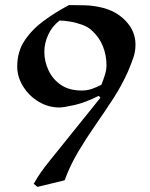

<svg xmlns="http://www.w3.org/2000/svg" viewBox="-20 -727 590 757"><path d="M376 -341.8 369.1 -349.1Q315.9 -322.3 272.9 -312.7Q230 -303.2 214.8 -303.2Q169.9 -303.2 132.1 -326.2Q94.2 -349.1 71 -386.5Q47.9 -423.8 47.9 -464.8Q47.9 -522.9 76.9 -566.9Q106 -610.8 152.6 -645Q199.2 -679.2 252 -707Q284.2 -707 315.2 -706.1Q346.2 -705.1 377 -698.2Q437 -685.1 475.6 -644.5Q514.2 -604 514.2 -550.8Q514.2 -522.9 505.1 -497.6Q496.1 -472.2 484.9 -445.8Q460.9 -391.6 427.5 -339.8Q394 -288.1 357.4 -235.6Q320.8 -183.1 288.3 -128.7Q255.9 -74.2 234.9 -16.1L127.9 9.8L112.8 -2Q127 -27.8 143.6 -51Q160.2 -74.2 179.2 -97.2ZM379.9 -393.1Q386.7 -410.2 393.3 -430.7Q399.9 -451.2 399.9 -470.2Q399.9 -509.3 385.5 -545.2Q371.1 -581.1 340.8 -607.9Q326.7 -621.1 303.2 -629.6Q279.8 -638.2 255.4 -642.1Q231 -646 214.8 -646Q186 -624 170.4 -590.6Q154.8 -557.1 154.8 -522.9Q154.8 -484.9 171.4 -449.5Q188 -414.1 220.5 -392.1Q252.9 -370.1 301.8 -370.1Q323.7 -370.1 342.8 -376.7Q361.8 -383.3 379.9 -393.1Z"/></svg>

Font: Aref Ruqaa
Style: Bold
Weight: 700
Designer: Abdullah Aref
Version: Version 1.002